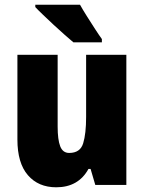

<svg xmlns="http://www.w3.org/2000/svg" viewBox="-20 -786 611 816"><path d="M517 -553V0H385L365 -68H356Q313 10 219 10Q143 10 98.5 -41.5Q54 -93 54 -193V-553H225V-248Q225 -192 236 -164Q247 -136 274 -136Q321 -136 333.5 -177Q346 -218 346 -289V-553ZM320 -766Q331 -746 349 -717.5Q367 -689 384.5 -662Q402 -635 413 -620V-606H292Q278 -618 255.5 -637.5Q233 -657 208.5 -680Q184 -703 163 -723Q142 -743 130 -756V-766Z"/></svg>

Font: Noto Sans Telugu Condensed Black
Style: Regular
Weight: 900
Width: 3
Designer: Jelle Bosma - Monotype Design Team
Foundry: Monotype Imaging Inc.
Version: Version 2.005; ttfautohint (v1.8.4.7-5d5b)